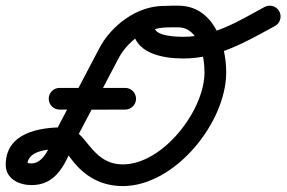

<svg xmlns="http://www.w3.org/2000/svg" viewBox="-32 -606 991 664"><path d="M173.8 -227C173.8 -227 173.8 -227 173.8 -227C249.6 -226.6 325.4 -226.6 401.2 -227C421.9 -227.1 438.6 -244 438.5 -264.7C438.4 -285.4 421.5 -302.1 400.8 -302C400.8 -302 400.8 -302 400.8 -302C325.3 -301.6 249.7 -301.6 174.2 -302C153.5 -302.1 136.6 -285.4 136.5 -264.7C136.4 -244 153.1 -227.1 173.8 -227ZM534 -585.5C534 -585.5 534 -585.5 534 -585.5C442.1 -585.5 353.2 -518.3 311.9 -439.8C265.2 -350.9 218.4 -262 171.7 -173.1C150.1 -132 130.2 -40.9 76.6 -40.9C72.4 -40.9 68.1 -41.3 64 -42.3C63.2 -42.5 58.8 -44.4 59.3 -43.9C61.4 -41.9 62.8 -33 62.8 -35.9C62.8 -91.5 151.6 -90.8 189.5 -90.8C194 -90.8 185.8 -91.3 185.1 -91.6C184.5 -91.8 190.2 -86.5 191.3 -85.2C203.6 -71.3 214 -55.6 226 -41.5C269.7 9.9 324.8 37.5 393 37.5C572.9 37.5 750.3 -182 750.3 -355.7C750.3 -456.4 705 -586.4 584.5 -586.4C532.3 -586.4 427.3 -588.2 427.3 -513C427.3 -421.6 530.6 -403.7 601.6 -403.7C720.9 -403.7 817.9 -461 918.8 -516C937 -525.9 943.7 -548.7 933.8 -566.8C923.9 -585 901.1 -591.7 882.9 -581.8C794.1 -533.5 706.6 -478.7 601.6 -478.7C580.5 -478.7 502.3 -480.2 502.3 -513C502.3 -515.8 503 -511.6 500.9 -506.9C498.3 -501.1 494.2 -502.1 504 -505.1C528.9 -512.8 558.7 -511.4 584.5 -511.4C656.7 -511.4 675.3 -410.7 675.3 -355.7C675.3 -223.9 531.1 -37.5 393 -37.5C277.6 -37.5 267.2 -165.8 189.5 -165.8C102.8 -165.8 -12.2 -146.5 -12.2 -35.9C-12.2 12.8 34.4 34.1 76.6 34.1C179.3 34.1 200.1 -66 238.1 -138.2C284.8 -227.1 331.6 -316 378.3 -404.9C406.6 -458.7 470 -510.5 534 -510.5C554.7 -510.5 571.5 -527.3 571.5 -548C571.5 -568.7 554.7 -585.5 534 -585.5Z"/></svg>

Font: FRB American Cursive Extrabold
Style: Bold Italic
Weight: 800
Italic angle: -25°
Version: Version 2.0;Modular Font Editor K font №1